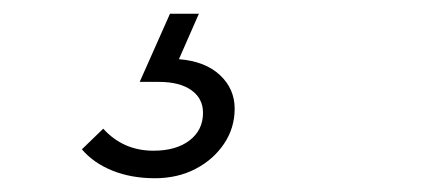

<svg xmlns="http://www.w3.org/2000/svg" viewBox="-20 -20 640 279"><path d="M205 239Q171 239 143.5 228Q116 217 99 197L130 167Q159 199 203 199Q236 199 255.5 184Q275 169 275 144Q275 123 258 111Q241 99 211 99H183L227 0H269L240 66Q278 69 299.5 89Q321 109 321 138Q321 166 305.5 189Q290 212 264 225.5Q238 239 205 239Z"/></svg>

Font: Red Hat Mono
Style: Italic
Weight: 400
Italic angle: -12°
Monospace: yes
Designer: Pentagram, MCKL
Foundry: MCKL
Version: Version 1.030